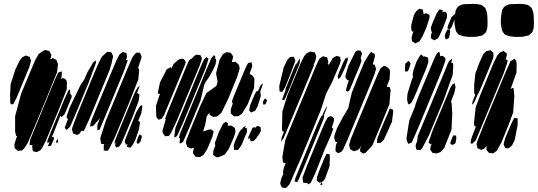

<svg xmlns="http://www.w3.org/2000/svg" viewBox="-20 -785 2773 990"><path d="M274 -412 224 -289 142 -92 123 -48 104 -19 93 -9 81 -8 73 -7 66 -12 56 -21 54 -39 63 -70 69 -85 63 -83 62 -88 58 -107V-186L89 -302L134 -410L161 -474L179 -506L204 -524L214 -527L226 -524L234 -522L239 -513L245 -503L243 -492L239 -478L252 -486L259 -482L271 -476L273 -470L279 -454ZM544 -421 441 -172 412 -109 400 -111 390 -96 378 -89 363 -94 358 -96 355 -104 351 -117 353 -128 379 -197 458 -389 483 -448 504 -491 527 -513 535 -518 543 -517 554 -515 559 -505 563 -496 562 -487 557 -469V-468V-464ZM622 -426 535 -215 501 -134 492 -114 487 -115 482 -116V-121V-140L495 -175L486 -165L462 -137L445 -132V-138L449 -158L477 -227L555 -414L580 -473L596 -504L613 -517L624 -514L632 -512L633 -506L635 -492L631 -480L629 -475L638 -477L637 -469ZM693 -375 647 -258 574 -81 542 -16 534 -7 523 -8 515 -9V-15V-37L518 -42H512H503L500 -50L497 -73L526 -163L635 -426L664 -492L677 -508L683 -514L696 -513H702L704 -508L710 -494L708 -483L692 -435L698 -426ZM131 -439 67 -284 48 -247 35 -248 33 -259 32 -301 35 -352 59 -426 81 -472 94 -489 113 -499 123 -495 133 -492 136 -483 140 -472 138 -464ZM475 -461 437 -359 369 -195 341 -131 324 -115 314 -125 316 -133 331 -173 324 -175V-186L339 -230L395 -346L415 -376L430 -411L461 -464L473 -474ZM324 -324 281 -215 216 -58 197 -22 190 -12 180 -6 170 -1 159 -3 150 -5 148 -13 146 -31 148 -39V-37H139H133V-43L135 -63L162 -129L244 -329L268 -385L277 -404L281 -411L298 -417L299 -410L297 -386L293 -378L303 -382L313 -380L323 -370L325 -360ZM695 -265 662 -178 619 -75 605 -44 594 -29 579 -24 573 -36 579 -51 571 -42V-47L573 -60L594 -112L669 -294L680 -318L690 -334L701 -344L698 -336L689 -311L684 -300L689 -306L699 -297L698 -289ZM227 -31 238 -61 235 -54 225 -46 224 -59 244 -109 314 -278 332 -317 340 -325 341 -317 342 -307 338 -297 340 -299 345 -303 348 -295 350 -286 346 -276 336 -251 320 -212 312 -195 297 -181 292 -189 280 -159 256 -98 245 -75 254 -81 259 -72 256 -64 246 -40 242 -33ZM696 -117 678 -64 664 -38 652 -23 642 -26 634 -28 636 -36 638 -43 636 -41 629 -39 626 -48 623 -56 627 -69 640 -101 683 -207 702 -238 712 -243 714 -236 709 -202 693 -163 702 -155 701 -147ZM704 -54 691 -42 684 -52 686 -60 694 -82 699 -92 711 -85V-77ZM270 -57 277 -70 278 -65 280 -50H268Z M1075 -79 1048 -15 1029 14 1011 25 997 24 988 23 980 12 975 6 976 -5 980 -24 971 -21 965 -19 954 -24 946 -27 941 -41 938 -49 942 -65 963 -119 1013 -240 1044 -305 1083 -333 1096 -342 1099 -353 1102 -364 1100 -375 1094 -407 1113 -479 1130 -506 1148 -516 1162 -514 1170 -513 1177 -502 1182 -495 1180 -482 1175 -465 1188 -466H1194L1205 -457L1211 -452L1214 -442L1216 -432L1203 -389L1157 -276L1122 -204L1100 -185L1089 -183L1079 -182L1061 -193L1060 -199V-205L1046 -185L1038 -142L1027 -106V-107L1058 -117L1068 -118L1075 -113L1082 -107L1080 -99ZM1011 -451 890 -159 859 -94 850 -84 839 -83H831L826 -90L819 -100L818 -111L835 -171L831 -172L833 -177L837 -190L859 -244L934 -426L954 -472L966 -483L967 -481L983 -498L992 -503L1004 -502L1013 -501L1017 -494L1021 -484L1019 -475ZM1078 -423 1058 -388 1037 -357 1032 -344 1024 -309 1014 -267 956 -127 926 -58 922 -51 912 -47 906 -45V-51L908 -70L909 -74L907 -73L902 -71L903 -76L908 -95L939 -171L1044 -425L1070 -486L1084 -501L1091 -492L1088 -482H1093L1095 -470L1091 -452ZM1040 -433 925 -155 897 -92 891 -82 884 -78 879 -76V-81L881 -100L884 -106L881 -104L882 -110L885 -127L914 -196L1009 -427L1025 -464L1033 -480L1047 -493L1046 -488L1055 -483L1054 -477ZM805 -360 840 -428 857 -437 863 -439 862 -433 861 -427 875 -455 899 -476 908 -481 924 -482 931 -477 938 -465 932 -447 841 -228 825 -189 813 -172 797 -168 786 -182 784 -239 802 -293 805 -301 794 -302 795 -313ZM1290 -331 1257 -247 1228 -199 1210 -186H1196L1187 -185L1179 -192L1171 -199L1170 -205V-221L1180 -251L1179 -254L1176 -262L1180 -275L1195 -312L1243 -427L1253 -449L1259 -459L1266 -462L1277 -463L1279 -454L1281 -446L1278 -435L1268 -408L1267 -405L1268 -404L1283 -394L1292 -380ZM1325 -291 1309 -238 1296 -214 1275 -205 1265 -214 1266 -222 1269 -240 1292 -296 1302 -314 1311 -316 1320 -338 1333 -356 1334 -346 1322 -314ZM1337 -246 1336 -261 1343 -273 1348 -278 1357 -267 1355 -262 1349 -247ZM1188 -82 1160 -18 1139 12 1108 25 1096 26 1088 20 1079 14V8L1080 -8L1090 -34L1088 -48L1109 -105L1131 -148L1144 -157L1156 -149L1154 -137H1167H1175L1184 -130L1191 -125L1193 -116L1194 -105ZM1245 -85 1228 -43 1217 -24 1206 -11 1198 -12H1187L1186 -23L1185 -34L1191 -54L1212 -100L1219 -112L1232 -124L1234 -128L1247 -137L1243 -126L1252 -125L1253 -116L1254 -105ZM1260 -77 1282 -126 1296 -130 1295 -124 1297 -126 1306 -136 1323 -131 1324 -125 1325 -111 1320 -99 1299 -69 1289 -59 1277 -56 1269 -62 1270 -68 1271 -72 1260 -69Z M1834 -443 1811 -389 1796 -352 1782 -320 1773 -312 1764 -318 1765 -326 1773 -354 1779 -371 1778 -370 1769 -374 1761 -386 1762 -399 1777 -447 1811 -515 1816 -522 1827 -525 1838 -524 1846 -513V-506L1840 -487L1842 -479L1844 -470L1841 -463ZM1589 -424 1470 -139 1453 -97 1442 -72 1429 -55 1430 -61 1433 -78 1443 -103 1444 -105 1435 -110 1434 -124 1436 -210 1462 -294 1502 -390 1528 -454 1548 -495 1562 -511 1574 -516 1582 -519 1597 -516 1603 -515 1605 -510 1611 -496 1610 -491 1606 -472 1598 -453V-446ZM1891 -352 1772 -65 1750 -16 1741 -3 1729 3 1721 4 1710 -6V-15L1712 -37L1719 -53H1715L1709 -54L1707 -62L1703 -75L1705 -88L1718 -125L1747 -179L1776 -228L1785 -270L1795 -310L1822 -377L1860 -468L1886 -510L1895 -517L1904 -511L1912 -507L1913 -493L1902 -453L1908 -452L1913 -451L1914 -446L1919 -430L1917 -422L1911 -402ZM1733 -457 1692 -361 1662 -303 1635 -220 1595 -122 1524 48 1473 165 1459 180 1452 185 1441 183 1433 181 1429 173 1425 162 1426 154 1431 134 1441 111 1439 104 1444 78 1453 57 1446 55 1440 54 1438 45 1436 23 1451 -63 1499 -179 1583 -381 1605 -435 1620 -469 1628 -483 1639 -491 1645 -495 1656 -492 1667 -489 1670 -477 1673 -466 1670 -456 1669 -454 1675 -457 1673 -446 1672 -444 1696 -486 1715 -497 1725 -494 1733 -492 1735 -484 1737 -472ZM1756 -429 1735 -386 1725 -377 1721 -391 1727 -409 1750 -463 1761 -484H1765L1772 -492L1770 -484H1775L1773 -475L1766 -454ZM1478 -404 1450 -335 1440 -318 1435 -311 1430 -312 1422 -313 1421 -320 1420 -342 1443 -438 1455 -463 1457 -469 1459 -470 1461 -476 1471 -486 1476 -491 1490 -492H1495L1497 -487L1503 -474L1501 -466ZM1495 -384 1474 -332 1451 -279 1446 -269 1440 -270 1434 -271 1438 -281 1449 -311 1454 -325 1453 -321 1452 -326 1460 -346 1493 -427 1505 -454 1509 -461 1508 -453 1505 -445 1518 -472 1527 -483V-477L1525 -458ZM1988 -248 1936 -121 1900 -35 1866 2 1854 7 1847 3 1837 -4V-18L1843 -36L1833 -18L1824 -11L1811 -7L1804 -5L1785 -16L1784 -22L1780 -38L1789 -69L1809 -118L1898 -332L1926 -399L1942 -432L1959 -446L1967 -444L1981 -436L1990 -424L1991 -413L1989 -377L1974 -338L1989 -336L1991 -331L1994 -321ZM1635 -138 1541 91 1520 140 1512 155 1499 150 1500 145 1504 131 1529 70 1615 -139 1630 -173 1638 -187 1642 -189 1651 -211 1667 -240 1665 -229 1651 -192V-183L1648 -170ZM2001 -157 1959 -64 1944 -49 1932 -48 1924 -47V-52L1925 -68L1940 -108L1973 -186L1977 -194L1989 -223L1997 -238L1993 -227L1991 -220L1994 -224L2007 -219V-205ZM1687 -89 1654 -14 1604 112 1582 158 1571 165 1566 164V158L1565 159L1554 158L1544 157L1542 149L1540 130L1564 67L1636 -108L1657 -157L1666 -173L1671 -180L1683 -186L1692 -184L1702 -175V-163L1691 -125L1699 -123L1696 -115ZM1679 73 1656 136 1647 149 1628 158 1620 151 1613 146 1614 140 1615 126 1627 93 1650 37 1660 15 1664 8 1679 10 1681 19ZM1638 153 1643 166 1631 171 1633 165Z M2179 -644 2158 -596 2142 -571 2127 -564 2122 -561 2111 -568 2104 -573 2103 -584V-595L2109 -616L2113 -623L2104 -622L2103 -627L2100 -639L2101 -658L2114 -707L2125 -726L2133 -733L2142 -740L2150 -738L2160 -736L2162 -724L2164 -715L2163 -711L2171 -715L2177 -717L2187 -712L2195 -708V-694ZM2265 -643 2245 -599 2238 -587 2219 -577 2209 -583 2202 -588V-594L2203 -607L2208 -622L2204 -621V-627L2201 -641L2210 -666L2231 -715L2241 -730L2246 -736L2255 -735L2263 -733L2261 -725L2260 -724H2267H2279L2285 -711L2284 -693ZM2278 -616 2285 -628 2287 -633 2297 -632 2287 -640 2288 -645 2291 -655 2308 -697 2324 -712 2331 -707 2329 -699 2309 -646 2298 -632 2300 -631 2301 -620 2297 -596 2294 -589 2289 -586 2279 -581 2276 -589 2273 -600ZM2258 -420 2136 -125 2106 -57 2103 -50 2085 -43 2082 -50 2077 -62 2076 -73 2090 -162 2121 -239 2122 -246 2137 -286 2213 -468 2227 -499 2234 -511 2245 -518 2247 -511 2250 -500 2248 -495 2254 -496 2263 -497 2271 -490 2277 -485 2276 -471ZM2178 -432 2146 -356 2126 -307 2111 -273 2100 -254 2088 -246 2083 -253 2079 -272 2081 -301 2103 -373 2109 -386V-392L2108 -404L2112 -423L2128 -468L2144 -496L2151 -504L2156 -501L2163 -494V-491L2167 -495L2175 -492L2186 -489L2188 -478L2189 -467ZM2314 -398 2268 -270 2192 -88 2156 -19 2147 -11 2136 -12 2128 -13 2125 -21 2123 -32 2125 -42 2132 -60 2131 -59 2132 -65 2134 -84 2165 -158 2271 -413 2289 -457 2296 -471 2311 -482 2310 -473 2306 -463 2316 -459 2317 -446ZM2087 -472 2097 -458 2095 -450 2088 -428 2083 -418 2075 -416 2069 -417 2068 -428 2069 -449 2070 -457ZM2312 -198 2308 -116 2270 -21 2251 -1 2241 3 2230 6 2220 5 2210 3 2203 -7 2198 -14 2200 -27 2206 -45 2200 -41 2190 -50 2192 -58 2212 -116 2291 -305 2303 -334 2313 -350 2325 -356 2326 -348 2329 -336 2323 -307 2305 -261H2306L2309 -251ZM2312 -37 2301 -46 2304 -55 2314 -81 2318 -87H2323L2332 -86V-81L2333 -70L2330 -53L2327 -45Z M2516 -467 2462 -337 2447 -303 2445 -302 2425 -256 2415 -245V-253L2417 -263L2426 -285L2431 -298L2426 -300L2425 -313V-347L2431 -406L2452 -462L2472 -506L2487 -521L2500 -524L2509 -526L2518 -518L2524 -512V-501V-490ZM2577 -407 2462 -130 2433 -61 2414 -43 2407 -47V-53L2409 -66L2420 -97L2434 -132L2426 -136L2425 -141L2424 -152L2433 -232L2458 -299L2496 -390L2523 -456L2543 -497L2556 -513L2566 -518L2576 -522L2586 -515L2593 -510V-499L2587 -475L2589 -478L2597 -476L2596 -463ZM2632 -288 2626 -205 2602 -140 2567 -54 2543 -9 2534 -2 2525 5H2513L2502 4L2495 -4L2488 -13L2489 -27L2492 -36L2490 -32L2476 -18L2461 -12L2449 -18L2442 -21L2440 -30L2437 -41L2440 -54L2471 -133L2584 -406L2612 -469L2633 -482L2641 -472L2644 -457L2643 -411L2613 -326L2622 -331L2627 -332L2629 -324ZM2649 -140 2634 -63 2620 -35 2604 -21H2591H2585L2583 -27L2577 -39L2578 -47L2585 -73L2616 -146L2628 -170L2632 -177L2641 -176L2649 -175V-167ZM2569 -733Q2572 -737 2574.5 -742Q2577 -747 2580 -750Q2583 -753 2588.5 -756Q2594 -759 2598 -760Q2605 -763 2613.5 -763.5Q2622 -764 2629 -764Q2644 -765 2660 -765Q2676 -765 2690 -762Q2693 -761 2697 -760.5Q2701 -760 2704 -758Q2706 -757 2708 -755Q2710 -753 2712 -751Q2714 -750 2716.5 -748Q2719 -746 2721 -744Q2722 -743 2723 -740.5Q2724 -738 2724 -736Q2730 -724 2731 -713Q2732 -701 2732.5 -690Q2733 -679 2733 -667Q2733 -660 2732.5 -652.5Q2732 -645 2731 -638Q2730 -634 2728 -627.5Q2726 -621 2724 -618Q2722 -616 2719.5 -614Q2717 -612 2716 -611Q2714 -609 2711.5 -607Q2709 -605 2707 -603Q2704 -602 2700.5 -601Q2697 -600 2694 -600Q2680 -595 2664 -595Q2648 -595 2633 -595Q2622 -596 2611.5 -597.5Q2601 -599 2591 -604Q2589 -604 2586.5 -605Q2584 -606 2583 -607Q2581 -608 2580 -610Q2579 -612 2578 -614Q2576 -616 2573.5 -619Q2571 -622 2570 -625Q2569 -628 2568 -631.5Q2567 -635 2567 -638Q2561 -660 2562.5 -685Q2564 -710 2569 -733ZM2330 -733Q2333 -737 2335.5 -742Q2338 -747 2341 -750Q2344 -753 2349.5 -756Q2355 -759 2359 -760Q2366 -763 2374.5 -763.5Q2383 -764 2390 -764Q2405 -765 2421 -765Q2437 -765 2451 -762Q2454 -761 2458 -760.5Q2462 -760 2465 -758Q2467 -757 2469 -755Q2471 -753 2473 -751Q2475 -750 2477.5 -748Q2480 -746 2482 -744Q2483 -743 2484 -740.5Q2485 -738 2485 -736Q2491 -724 2492 -713Q2493 -701 2493.5 -690Q2494 -679 2494 -667Q2494 -660 2493.5 -652.5Q2493 -645 2492 -638Q2491 -634 2489 -627.5Q2487 -621 2485 -618Q2483 -616 2480.5 -614Q2478 -612 2477 -611Q2475 -609 2472.5 -607Q2470 -605 2468 -603Q2465 -602 2461.5 -601Q2458 -600 2455 -600Q2441 -595 2425 -595Q2409 -595 2394 -595Q2383 -596 2372.5 -597.5Q2362 -599 2352 -604Q2350 -604 2347.5 -605Q2345 -606 2344 -607Q2342 -608 2341 -610Q2340 -612 2339 -614Q2337 -616 2334.5 -619Q2332 -622 2331 -625Q2330 -628 2329 -631.5Q2328 -635 2328 -638Q2322 -660 2323.5 -685Q2325 -710 2330 -733Z"/></svg>

Font: Rubik Marker Hatch
Style: Regular
Weight: 400
Designer: Hubert and Fischer, NaN
Foundry: Hubert & Fischer, NaN
Version: Version 2.200